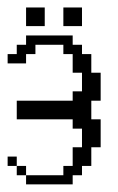

<svg xmlns="http://www.w3.org/2000/svg" viewBox="-20 -483 308 503"><path d="M23.9 -23.9V-48.3H48.3V-23.9ZM0 -48.3V-72.8H23.9V-48.3ZM48.3 0V-23.9H146V-48.3H170.4V-97.2H194.8V-146H170.4V-170.4H23.9V-219.2H170.4V-243.7H194.8V-292.5H170.4V-341.3H146V-365.7H72.8V-341.3H48.3V-316.9H0V-341.3H23.9V-365.7H48.3V-390.1H170.4V-365.7H194.8V-341.3H219.2V-292.5H243.7V-219.2H219.2V-170.4H243.7V-97.2H219.2V-48.3H194.8V-23.9H170.4V0ZM48.3 -414.6V-463.4H97.2V-414.6ZM146 -414.6V-463.4H194.8V-414.6Z"/></svg>

Font: FS Mondwest Regular
Style: Regular
Weight: 400
Designer: NZWStudios2024
Foundry: https://fontstruct.com
Version: Version 1.0